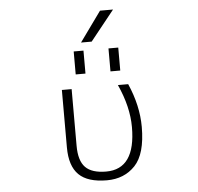

<svg xmlns="http://www.w3.org/2000/svg" viewBox="-62 -1015 1123 1090"><g transform="rotate(-5 500.0 -470.5)"><path d="M485.4 -781.2H424.8L547.9 -952.1H622.1ZM378.9 -603.5V-734.4H434.6V-603.5ZM577.1 -603.5V-734.4H632.8V-603.5ZM503.9 10.7Q394.5 10.7 343.8 -39.1Q293 -88.9 293 -195.3V-522.5H348.6V-199.2Q348.6 -114.3 385.3 -76.7Q421.9 -39.1 503.9 -39.1Q670.9 -39.1 670.9 -278.3Q670.9 -393.6 612.3 -522.5H670.9Q726.6 -395.5 726.6 -274.4Q726.6 -120.1 664.6 -54.7Q602.5 10.7 503.9 10.7Z"/></g></svg>

Font: GenEi Gothic M Light
Style: Regular
Weight: 300
Designer: o_tamon (Modified); [Source Han Sans]
Ryoko NISHIZUKA  (kana & ideographs); Paul D. Hunt (Latin, Greek & Cyrillic); Wenl
Version: Version 1.1a;Original Version 1.004